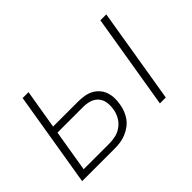

<svg xmlns="http://www.w3.org/2000/svg" viewBox="-95 -755 990 990"><g transform="rotate(-45 400.0 -260.0)"><path d="M606 0 692 -520H735L649 0ZM39 0 125 -520H168L132 -305H314Q336 -305 358 -301.5Q380 -298 398.5 -288.5Q417 -279 431 -263.5Q445 -248 452 -228.5Q459 -209 460 -187Q461 -165 457 -143Q454 -123 446.5 -103Q439 -83 426.5 -65.5Q414 -48 396 -35Q378 -22 358.5 -14Q339 -6 318.5 -3Q298 0 278 0ZM88 -38H278Q301 -38 324.5 -44Q348 -50 368 -65.5Q388 -81 400 -103.5Q412 -126 415 -149Q419 -173 415.5 -196Q412 -219 397.5 -236Q383 -253 360.5 -260Q338 -267 314 -267H126Z"/></g></svg>

Font: Iosevka Aile XLt Obl
Style: Regular
Weight: 200
Italic angle: -9°
Designer: Belleve Invis
Foundry: Belleve Invis
Version: Version 31.1.0; ttfautohint (v1.8.4)